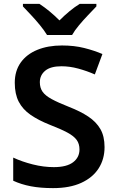

<svg xmlns="http://www.w3.org/2000/svg" viewBox="-20 -958 600 988"><path d="M518 -201Q518 -139 487.5 -91.5Q457 -44 398 -17Q339 10 253 10Q188 10 138.5 0.5Q89 -9 48 -28V-147Q93 -126 148.5 -112Q204 -98 257 -98Q323 -98 356 -123Q389 -148 389 -189Q389 -218 374.5 -238Q360 -258 326.5 -276Q293 -294 236 -316Q178 -339 137.5 -367Q97 -395 76.5 -434.5Q56 -474 56 -532Q56 -593 86.5 -636Q117 -679 172 -701.5Q227 -724 299 -724Q362 -724 413.5 -711Q465 -698 507 -680L468 -575Q427 -593 383 -605Q339 -617 296 -617Q240 -617 212.5 -594Q185 -571 185 -535Q185 -506 199 -486Q213 -466 246 -448Q279 -430 335 -408Q394 -385 434.5 -358Q475 -331 496.5 -294Q518 -257 518 -201ZM222 -778Q208 -801 186 -828Q164 -855 140 -880.5Q116 -906 98 -925V-938H183Q209 -921 234.5 -900Q260 -879 286 -853Q312 -879 338 -900.5Q364 -922 390 -938H476V-925Q458 -906 433.5 -880.5Q409 -855 386.5 -828Q364 -801 351 -778Z"/></svg>

Font: Noto Sans Lao UI SemBd
Style: Regular
Weight: 600
Designer: Monotype Design Team
Foundry: Monotype Imaging Inc.
Version: Version 2.000; ttfautohint (v1.8.4.7-5d5b)